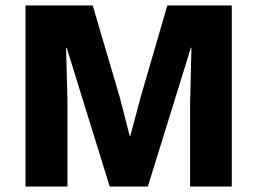

<svg xmlns="http://www.w3.org/2000/svg" viewBox="-20 -680 938 700"><path d="M825 -660V0H673V-303L678 -506H676L519 0H380L223 -506H221L226 -303V0H73V-660H318L417 -324L453 -184H455L492 -323L590 -660Z"/></svg>

Font: Kantumruy Pro
Style: Bold
Weight: 700
Version: Version 1.002